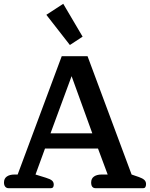

<svg xmlns="http://www.w3.org/2000/svg" viewBox="-20 -991 790 1011"><path d="M224 -913 313 -971 415 -798 348 -754ZM1 -30Q1 -51 16 -61.5Q31 -72 56 -72H73L305 -695H441L673 -72L711 -59Q731 -52 740 -43.5Q749 -35 749 -22Q749 0 734 0H484Q460 0 460 -30Q460 -51 475 -61.5Q490 -72 515 -72H547L496 -209H217L167 -72L222 -55Q245 -48 254 -40Q263 -32 263 -19Q263 0 248 0H26Q14 0 7.5 -8Q1 -16 1 -30ZM466 -289 357 -590 246 -289Z"/></svg>

Font: MaitreeSemiBold
Style: Regular
Weight: 600
Designer: CadsonDemak Team
Foundry: CadsonDemak
Version: Version 1.000